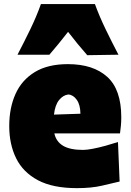

<svg xmlns="http://www.w3.org/2000/svg" viewBox="-20 -927 656 964"><path d="M365.7 17.6Q245.1 17.6 170.4 -22.2Q95.7 -62 61 -132.3Q26.4 -202.6 26.4 -293.9Q26.4 -385.3 57.9 -455.3Q89.4 -525.4 154.8 -565.2Q220.2 -605 320.8 -605Q448.2 -605 518.6 -541Q588.9 -477.1 588.9 -338.4Q588.9 -313.5 586.9 -294.7Q585 -275.9 582.5 -257.3H252.9Q261.7 -216.3 296.4 -195.3Q331.1 -174.3 397 -174.3Q416 -174.3 446.3 -180.2Q476.6 -186 510.3 -195.3Q543.9 -204.6 572.3 -213.9L580.6 -15.6Q542.5 -6.3 490.5 5.6Q438.5 17.6 365.7 17.6ZM383.8 -356Q383.3 -400.4 365.7 -425.5Q348.1 -450.7 323.2 -452.6Q296.9 -449.7 276.6 -424.6Q256.3 -399.4 251 -351.6ZM418 -649.9Q392.6 -678.7 368.7 -708Q344.7 -737.3 321.8 -767.1Q299.3 -738.3 275.9 -709.5Q252.4 -680.7 228 -652.3H67.9Q101.1 -715.8 132.1 -779.8Q163.1 -843.8 185.5 -906.7H456.5Q479.5 -843.8 510.5 -779.8Q541.5 -715.8 574.7 -652.3Z"/></svg>

Font: Pinar DS1 Black
Style: Regular
Weight: 900
Designer: Amin Abedi
Version: Version 3.000